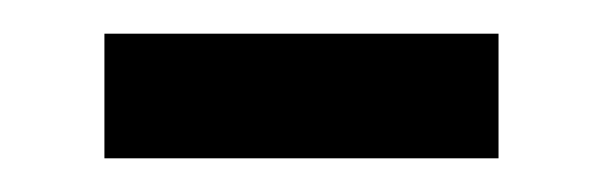

<svg xmlns="http://www.w3.org/2000/svg" viewBox="-20 -308 357 114"><path d="M42 -214V-288H276V-214Z"/></svg>

Font: Mada Medium
Style: Regular
Weight: 500
Designer: Khaled Hosny
Version: Version 1.5